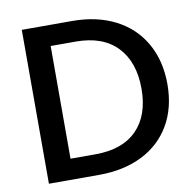

<svg xmlns="http://www.w3.org/2000/svg" viewBox="-78 -774 865 854"><g transform="rotate(-10 354.5 -347.5)"><path d="M302 -695Q413 -695 496.5 -652.5Q580 -610 625.5 -530.5Q671 -451 671 -345Q671 -239 625.5 -161Q580 -83 496.5 -41.5Q413 0 302 0H75V-695ZM302 -93Q424 -93 489 -159Q554 -225 554 -345Q554 -466 489 -534Q424 -602 302 -602H189V-93Z"/></g></svg>

Font: Fz Poppins Med
Style: Regular
Weight: 500
Designer: Ninad Kale (Devanagari), Jonny Pinhorn (Latin)
Foundry: Indian Type Foundry
Version: Vit hóa bi Vntype.Com & FontZin.Com